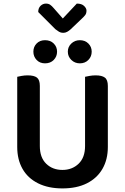

<svg xmlns="http://www.w3.org/2000/svg" viewBox="-20 -1035 696 1070"><path d="M328 15Q249 15 192 -13.5Q135 -42 105.5 -94Q76 -146 76 -216V-607Q84 -609 100.5 -612Q117 -615 134 -615Q170 -615 186 -602.5Q202 -590 202 -556V-221Q202 -157 237.5 -122.5Q273 -88 328 -88Q382 -88 418 -122.5Q454 -157 454 -221V-607Q462 -609 479 -612Q496 -615 513 -615Q548 -615 564.5 -602.5Q581 -590 581 -556V-216Q581 -146 551 -94Q521 -42 464.5 -13.5Q408 15 328 15ZM298 -747Q298 -720 279.5 -701Q261 -682 231 -682Q202 -682 184 -701Q166 -720 166 -747Q166 -774 184 -792.5Q202 -811 231 -811Q261 -811 279.5 -792.5Q298 -774 298 -747ZM491 -747Q491 -720 472.5 -701Q454 -682 425 -682Q397 -682 377.5 -701Q358 -720 358 -747Q358 -774 377.5 -792.5Q397 -811 425 -811Q454 -811 472.5 -792.5Q491 -774 491 -747ZM289 -872 193 -968Q193 -990 206 -1002.5Q219 -1015 236 -1015Q250 -1015 259.5 -1008.5Q269 -1002 279 -990L330 -932L408 -1015Q435 -1015 448.5 -1002Q462 -989 462 -976Q462 -961 455.5 -952Q449 -943 436 -931L373 -871Q364 -863 354 -857.5Q344 -852 332 -852Q319 -852 309 -858Q299 -864 289 -872Z"/></svg>

Font: Baloo Bhaijaan 2 SemiBold
Style: Regular
Weight: 600
Designer: Sanskriti Dholi, Noopur Datye and Ek Type
Foundry: Ek Type
Version: Version 1.700